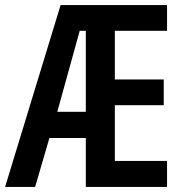

<svg xmlns="http://www.w3.org/2000/svg" viewBox="-21 -734 724 754"><path d="M635 0V-102H430V-321H622V-422H430V-613H635V-714H217L-1 0H117L173 -192H316V0ZM204 -295 292 -613H316V-295Z"/></svg>

Font: Noto Sans Sinhala UI ExtraCondensed SemiBold
Style: Regular
Weight: 600
Width: 2
Designer: Jelle Bosma - Monotype Design Team
Foundry: Monotype Imaging Inc.
Version: Version 2.006